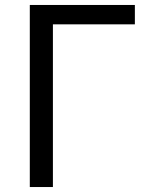

<svg xmlns="http://www.w3.org/2000/svg" viewBox="-20 -753 597 773"><path d="M100 0H193V-655H523V-733H100Z"/></svg>

Font: Noto Sans CJK KR Regular
Style: Regular
Weight: 400
Designer: Ryoko NISHIZUKA (kana & ideographs); Paul D. Hunt (Latin, Greek & Cyrillic); Wenlong ZHANG (bopomofo); Sandoll Communica
Foundry: Adobe Systems Incorporated
Version: Version 1.004;PS 1.004;hotconv 1.0.82;makeotf.lib2.5.63406